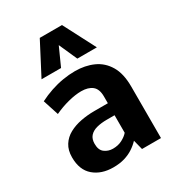

<svg xmlns="http://www.w3.org/2000/svg" viewBox="-188 -900 938 1023"><g transform="rotate(-30 281.0 -388.0)"><path d="M209 8.8Q136.2 8.8 90.1 -30.5Q43.9 -69.8 43.9 -147.5Q43.9 -191.4 63 -221.4Q82 -251.5 114.3 -269Q146.5 -286.6 187 -294.4Q227.5 -302.2 270 -302.2H353.5V-343.8Q353.5 -389.6 329.1 -409.2Q304.7 -428.7 261.7 -428.7Q226.1 -428.7 181.4 -417.2Q136.7 -405.8 94.2 -385.7L63 -481.9Q98.6 -500 136.2 -512.7Q173.8 -525.4 211.9 -531.7Q250 -538.1 286.1 -538.1Q348.6 -538.1 398.2 -515.9Q447.8 -493.7 476.8 -445.1Q505.9 -396.5 505.9 -316.9V0H389.2L374 -59.6Q355.5 -40 332 -24.7Q308.6 -9.3 278.3 -0.2Q248 8.8 209 8.8ZM256.8 -78.6Q289.1 -78.6 313.7 -91.6Q338.4 -104.5 352.5 -121.1V-229H304.7Q269.5 -229 242.2 -221.7Q214.8 -214.4 199.5 -197Q184.1 -179.7 184.1 -149.4Q184.1 -111.3 206.1 -95Q228 -78.6 256.8 -78.6ZM111.3 -589.4 213.4 -785.2H350.1L451.7 -589.4H331.5L281.7 -701.2L231.4 -589.4Z"/></g></svg>

Font: Comme
Style: Bold
Weight: 700
Version: Version 1.000;gftools[0.9.27]